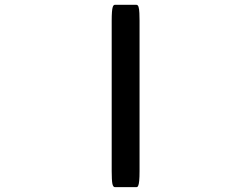

<svg xmlns="http://www.w3.org/2000/svg" viewBox="-20 -747 1040 794"><path d="M441.9 -39.1V-661.1Q441.9 -705.1 446.3 -718.3Q447.8 -722.7 450 -724.9Q452.1 -727.1 455.1 -727.1H543.9Q550.3 -727.1 553 -718.3Q555.7 -709.5 556.4 -692.9Q557.1 -676.3 557.1 -661.1V-39.1Q557.1 10.7 551.3 21.5Q550.8 23.4 548.8 25.1Q546.9 26.9 543.9 26.9H455.1Q447.8 26.9 444.8 13.2Q441.9 -2 441.9 -39.1Z"/></svg>

Font: YuPearl-Medium
Style: Medium
Weight: 500
Designer: Max Yao
Foundry: Max-Everyday
Version: Version 1.011; ttfautohint (v1.8.3)